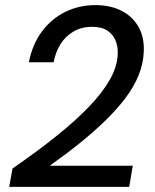

<svg xmlns="http://www.w3.org/2000/svg" viewBox="-20 -732 609 752"><path d="M16 0 29 -72Q126 -139 201.5 -199.5Q277 -260 329.5 -315Q382 -370 410.5 -420.5Q439 -471 441 -518Q443 -546 433.5 -571Q424 -596 401.5 -611.5Q379 -627 340 -627Q299 -627 267 -608Q235 -589 216 -557.5Q197 -526 190 -488H93Q107 -559 144.5 -609Q182 -659 236 -685.5Q290 -712 353 -712Q413 -712 456.5 -689.5Q500 -667 523 -626Q546 -585 543 -528Q541 -482 523 -437.5Q505 -393 472.5 -349.5Q440 -306 395 -262Q350 -218 295 -173.5Q240 -129 175 -83H500L486 0Z"/></svg>

Font: DM Sans 28pt Medium
Style: Italic
Weight: 500
Italic angle: -10°
Version: Version 4.004;gftools[0.9.30]